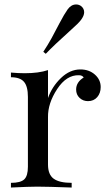

<svg xmlns="http://www.w3.org/2000/svg" viewBox="-20 -840 485 860"><path d="M340 -529Q379 -529 405 -506Q431 -483 431 -450Q431 -423 415.5 -405Q400 -387 374 -387Q352 -387 336.5 -401.5Q321 -416 321 -439Q321 -472 355 -493Q348 -503 334 -503Q278 -505 236 -441Q194 -377 195 -315V-103Q195 -58 220.5 -39.5Q246 -21 301 -21V0Q192 -4 147 -4Q110 -4 29 0V-21Q72 -21 88.5 -36.5Q105 -52 105 -93V-406Q105 -453 87.5 -473.5Q70 -494 29 -494V-515Q61 -512 91 -512Q153 -512 195 -526V-401Q213 -452 253 -490.5Q293 -529 340 -529ZM283 -798Q299 -820 321 -820Q333 -820 343 -813Q357 -802 357 -785Q357 -770 343 -751Q332 -736 299 -707Q221 -637 185 -599L174 -608Q195 -640 211 -669L247 -737Q268 -777 283 -798Z"/></svg>

Font: Playfair Display
Style: Regular
Weight: 400
Designer: Claus Eggers S?rensen
Foundry: Claus Eggers S?rensen
Version: Version 1.003